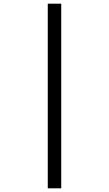

<svg xmlns="http://www.w3.org/2000/svg" viewBox="-20 -780 591 1041"><path d="M239 -760H312V241H239Z"/></svg>

Font: guzrati25
Style: Book
Weight: 400
Designer: Jelle Bosma - Monotype Design Team, Universal Thirst
Foundry: Monotype Imaging Inc.
Version: Version 2.106